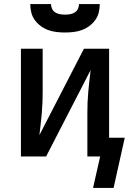

<svg xmlns="http://www.w3.org/2000/svg" viewBox="-20 -770 640 945"><path d="M300 -610Q279 -610 258 -612.5Q237 -615 217.5 -622Q198 -629 181 -641.5Q164 -654 151.5 -671Q139 -688 134 -708.5Q129 -729 129 -750H231Q231 -738 236.5 -726.5Q242 -715 252.5 -708.5Q263 -702 275.5 -700Q288 -698 300 -698Q312 -698 324.5 -700Q337 -702 347.5 -708.5Q358 -715 363.5 -726.5Q369 -738 369 -750H471Q471 -729 466 -708.5Q461 -688 448.5 -671Q436 -654 419 -641.5Q402 -629 382.5 -622Q363 -615 342 -612.5Q321 -610 300 -610ZM539 155H438L473 0H410V-212Q410 -239 411 -265.5Q412 -292 414.5 -319Q417 -346 420 -372.5Q423 -399 426 -425L207 0H83V-530H190V-318Q190 -291 189 -264.5Q188 -238 185.5 -211Q183 -184 180 -157.5Q177 -131 174 -105L393 -530H517V-92H594Z"/></svg>

Font: Iosevka Curly SmBdEx
Style: Regular
Weight: 600
Width: 7
Monospace: yes
Designer: Belleve Invis
Foundry: Belleve Invis
Version: Version 11.1.0; ttfautohint (v1.8.3)